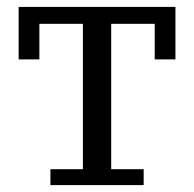

<svg xmlns="http://www.w3.org/2000/svg" viewBox="-20 -536 562 556"><path d="M126 -46H220V-467H94V-364H34V-516H488V-364H428V-467H302V-46H396V0H126Z"/></svg>

Font: IBM Plex Serif
Style: Regular
Weight: 400
Designer: Mike Abbink, Paul van der Laan, Pieter van Rosmalen
Foundry: Bold Monday
Version: Version 2.6